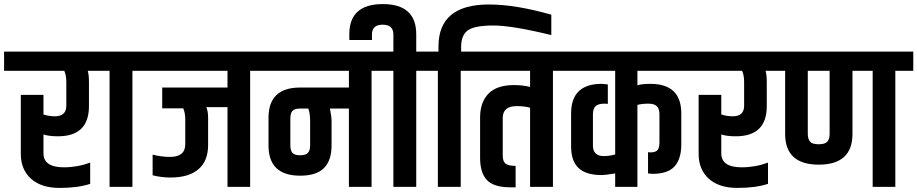

<svg xmlns="http://www.w3.org/2000/svg" viewBox="-54 -916 4496 941"><path d="M271 -514Q271 -547 261 -569H-34V-663H463V-569H376Q382 -550 382 -514V-396Q382 -248 230 -248Q186 -248 159 -257V-165Q159 -96 259 -96Q326 -96 388 -119V-15Q328 5 238 5Q148 5 98 -40Q48 -85 48 -162V-451H159V-355Q186 -346 215 -346Q271 -346 271 -398Z M483 -569H396V-663H682V-569H595V0H483Z M854 -330Q854 -363 844 -385H741V-487H1061V-569H614V-663H1259V-569H1172V0H1061V-391H957Q966 -372 966 -336V-206Q966 -127 918.5 -86.5Q871 -46 783 -46Q736 -46 694 -57V-158Q738 -147 779 -147Q854 -147 854 -209Z M1417 -384Q1389 -384 1379 -372Q1369 -360 1369 -336V-204Q1369 -179 1379 -167Q1389 -155 1417 -155Q1445 -155 1455.5 -167Q1466 -179 1466 -204V-319Q1466 -363 1457 -384ZM1656 -384H1563Q1571 -344 1571 -323V-203Q1571 -130 1534 -92.5Q1497 -55 1417 -55Q1262 -55 1262 -203V-339Q1262 -487 1417 -487H1656V-569H1192V-663H1855V-569H1767V0H1656Z M1874 -663V-747Q1874 -795 1821.5 -795Q1769 -795 1769 -747V-720H1658V-748Q1658 -896 1822 -896Q1986 -896 1986 -748V-663H2073V-569H1986V0H1874V-569H1787V-663Z M2095 -663V-688Q2095 -894 2342 -894Q2473 -894 2648 -844V-744Q2457 -791 2364 -791Q2271 -791 2238.5 -767Q2206 -743 2206 -686V-663H2291V-569H2204V0H2092V-569H2005V-663Z M2299 -341Q2299 -415 2340 -457Q2381 -499 2465 -499Q2508 -499 2544 -490V-569H2223V-663H2743V-569H2656V0H2544V-388Q2516 -396 2479 -396Q2410 -396 2410 -338V-152Q2410 -125 2424 -114Q2438 -103 2473 -103V2H2447Q2366 2 2332.5 -33.5Q2299 -69 2299 -142Z M2852 -203Q2852 -151 2905 -151Q2932 -151 2961 -159V-569H2675V-663H3355V-569H3070V-498Q3091 -505 3134 -505Q3285 -505 3285 -360V-209Q3285 -137 3252 -100.5Q3219 -64 3144 -64Q3138 -64 3122 -66V-170L3136 -169Q3161 -170 3169.5 -181.5Q3178 -193 3178 -219V-357Q3178 -382 3165.5 -395Q3153 -408 3123.5 -408Q3094 -408 3070 -402V0H2961V-66Q2913 -58 2895 -58Q2818 -58 2781.5 -92.5Q2745 -127 2745 -198V-360Q2745 -505 2895 -505Q2903 -505 2925 -502V-407L2909 -408Q2877 -408 2864.5 -395Q2852 -382 2852 -356Z M3593 -514Q3593 -547 3583 -569H3288V-663H3785V-569H3698Q3704 -550 3704 -514V-396Q3704 -248 3552 -248Q3508 -248 3481 -257V-165Q3481 -96 3581 -96Q3648 -96 3710 -119V-15Q3650 5 3560 5Q3470 5 3420 -40Q3370 -85 3370 -162V-451H3481V-355Q3508 -346 3537 -346Q3593 -346 3593 -398Z M4012 -569H3905V-260Q3905 -235 3916 -222Q3927 -209 3958.5 -209Q3990 -209 4001 -222Q4012 -235 4012 -260ZM4124 -260Q4124 -109 3959 -109Q3794 -109 3794 -260V-569H3718V-663H4422V-569H4334V0H4223V-569H4124Z"/></svg>

Font: Khand Semibold
Style: Regular
Weight: 600
Designer: Devanagari: Sanchit Sawaria, Jyotish Sonowal; Latin: Satya Rajpurohit
Foundry: Indian Type Foundry
Version: Version 1.100;PS 1.0;hotconv 1.0.78;makeotf.lib2.5.61930; tt